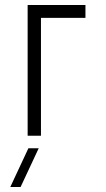

<svg xmlns="http://www.w3.org/2000/svg" viewBox="-20 -540 420 764"><path d="M320 -469V-520H90V0H143V-469ZM21 204H62L134 50H93Z"/></svg>

Font: Grotesk 01 Extrafine
Style: Bold
Weight: 400
Designer: Frank Adebiaye, contributions by Jérémy Landes, Ariel Martín Pérez
Foundry: Velvetyne Type Foundry
Version: Version 3.000;Glyphs 3.1.2 (3150)